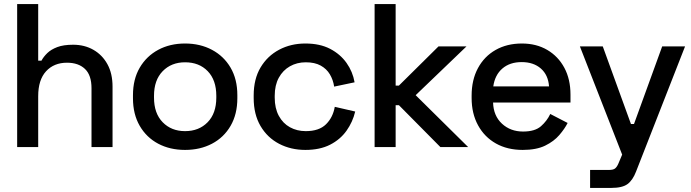

<svg xmlns="http://www.w3.org/2000/svg" viewBox="-20 -720 3384 940"><path d="M64 0V-700H167V-423H183Q193 -442 211.5 -460Q230 -478 260.5 -489.5Q291 -501 338 -501Q394 -501 437.5 -476Q481 -451 506 -405.5Q531 -360 531 -296V0H428V-288Q428 -352 396 -382.5Q364 -413 308 -413Q244 -413 205.5 -371Q167 -329 167 -249V0Z M631 -239V-254Q631 -332 664 -388.5Q697 -445 754.5 -476Q812 -507 886 -507Q960 -507 1018 -476Q1076 -445 1109 -388.5Q1142 -332 1142 -254V-239Q1142 -161 1109 -104Q1076 -47 1018 -16.5Q960 14 886 14Q812 14 754.5 -16.5Q697 -47 664 -104Q631 -161 631 -239ZM1039 -242V-251Q1039 -328 997 -371.5Q955 -415 886 -415Q819 -415 776.5 -371.5Q734 -328 734 -251V-242Q734 -165 776.5 -121.5Q819 -78 886 -78Q954 -78 996.5 -121.5Q1039 -165 1039 -242Z M1222 -240V-253Q1222 -333 1255.5 -389.5Q1289 -446 1346.5 -476.5Q1404 -507 1475 -507Q1546 -507 1596 -481Q1646 -455 1676.5 -412Q1707 -369 1716 -317L1616 -296Q1611 -329 1595 -356Q1579 -383 1550 -399Q1521 -415 1477 -415Q1434 -415 1399.5 -395.5Q1365 -376 1345 -339.5Q1325 -303 1325 -251V-242Q1325 -190 1345 -153Q1365 -116 1399.5 -97Q1434 -78 1477 -78Q1542 -78 1576 -111.5Q1610 -145 1619 -197L1719 -174Q1707 -123 1676.5 -80Q1646 -37 1596 -11.5Q1546 14 1475 14Q1404 14 1346.5 -16Q1289 -46 1255.5 -103Q1222 -160 1222 -240Z M1814 0V-700H1917V-301H1933L2127 -493H2264L2015 -254L2272 0H2136L1933 -205H1917V0Z M2289 -240V-252Q2289 -329 2320 -386.5Q2351 -444 2406.5 -475.5Q2462 -507 2535 -507Q2606 -507 2659.5 -475.5Q2713 -444 2743 -388Q2773 -332 2773 -257V-218H2394Q2396 -153 2437.5 -114.5Q2479 -76 2541 -76Q2599 -76 2628.5 -102Q2658 -128 2674 -162L2759 -118Q2745 -90 2718.5 -59Q2692 -28 2649 -7Q2606 14 2539 14Q2464 14 2408 -17.5Q2352 -49 2320.5 -106.5Q2289 -164 2289 -240ZM2668 -297Q2664 -353 2628 -384.5Q2592 -416 2534 -416Q2476 -416 2439.5 -384.5Q2403 -353 2395 -297Z M2869 200V112H2961Q2982 112 2991 105Q3000 98 3007 82L3026 37L2819 -493H2931L3069 -113H3084L3222 -493H3334L3094 120Q3078 162 3052.5 181Q3027 200 2973 200Z"/></svg>

Font: Space Grotesk Frontify Medium
Style: Regular
Weight: 500
Designer: Florian Karsten
Version: Version 2.000